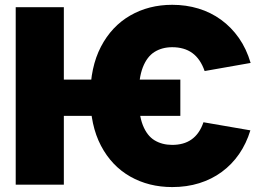

<svg xmlns="http://www.w3.org/2000/svg" viewBox="-20 -757 1075 787"><path d="M719.2 -430.7V-282.2H206.5V-430.7ZM1007.3 -499 818.8 -465.8Q810.1 -490.7 797.4 -509.3Q784.7 -527.8 768.1 -539.8Q751.5 -551.8 731 -557.6Q710.4 -563.5 686 -563.5Q644.5 -563.5 613.5 -544.2Q582.5 -524.9 565.4 -481Q548.3 -437 548.3 -362.3Q548.3 -287.6 565.4 -244.1Q582.5 -200.7 613.5 -181.9Q644.5 -163.1 686 -163.1Q709 -163.1 728.8 -168.5Q748.5 -173.8 764.6 -185.1Q780.8 -196.3 793.2 -213.9Q805.7 -231.4 814 -255.9L1006.3 -222.7Q989.7 -168.5 960 -125.5Q930.2 -82.5 888.9 -52.2Q847.7 -22 796.6 -6.1Q745.6 9.8 686 9.8Q589.8 9.8 513.7 -33.4Q437.5 -76.7 393.8 -159.9Q350.1 -243.2 350.1 -362.3Q350.1 -481.9 393.8 -565.7Q437.5 -649.4 513.7 -693.4Q589.8 -737.3 686 -737.3Q742.7 -737.3 793.5 -721.9Q844.2 -706.5 886.2 -676Q928.2 -645.5 959.2 -601.3Q990.2 -557.1 1007.3 -499ZM241.7 -727.5V0H44.4V-727.5Z"/></svg>

Font: Inter 20pt Black
Style: Regular
Weight: 900
Version: Version 4.001;git-66647c0bb